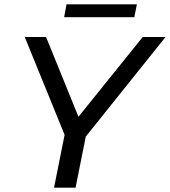

<svg xmlns="http://www.w3.org/2000/svg" viewBox="-20 -872 789 892"><path d="M231 0 285 -270 297 -204 95 -700H194L363 -284L307 -283L643 -700H749L351 -203L385 -270L331 0ZM278 -792 289 -852H616L604 -792Z"/></svg>

Font: Montserrat Thin Medium
Style: Italic
Weight: 500
Italic angle: -11.3°
Version: Version 9.000